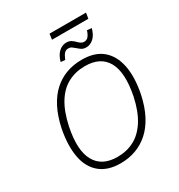

<svg xmlns="http://www.w3.org/2000/svg" viewBox="-222 -1114 1179 1267"><g transform="rotate(-30 367.5 -480.0)"><path d="M326 8Q229 8 170.5 -40.5Q112 -89 95.5 -177.5Q79 -266 102 -386Q120 -471 152 -533Q184 -595 228 -634.5Q272 -674 326 -693.5Q380 -713 443 -713Q542 -713 599.5 -664.5Q657 -616 674.5 -527.5Q692 -439 668 -319Q650 -234 617.5 -172Q585 -110 540.5 -70.5Q496 -31 442 -11.5Q388 8 326 8ZM329 -39Q400 -39 457 -69Q514 -99 555.5 -164Q597 -229 619 -332Q652 -498 605.5 -582Q559 -666 440 -666Q369 -666 311.5 -636Q254 -606 213.5 -541.5Q173 -477 151 -374Q117 -209 164 -124Q211 -39 329 -39ZM340 -925 346 -968H624L617 -925ZM512 -768Q489 -768 475 -778Q461 -788 449 -799Q439 -808 428.5 -815Q418 -822 404 -822Q385 -822 373 -809Q361 -796 349 -766L316 -769Q324 -799 338 -819.5Q352 -840 371 -851Q390 -862 412 -862Q434 -862 449 -852Q464 -842 474 -831Q484 -821 494.5 -814Q505 -807 517 -807Q537 -807 549.5 -821Q562 -835 571 -864L606 -861Q594 -815 568.5 -791.5Q543 -768 512 -768Z"/></g></svg>

Font: Nunito Sans 7pt SemiCondensed ExtraLight
Style: Italic
Weight: 250
Width: 4
Italic angle: -9°
Designer: Vernon Adams
Foundry: Vernon Adams
Version: Version 3.101;gftools[0.9.27]